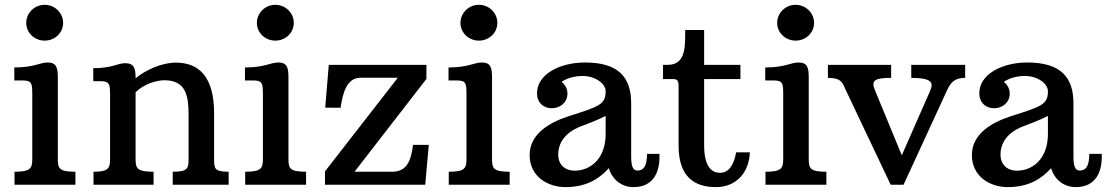

<svg xmlns="http://www.w3.org/2000/svg" viewBox="-20 -763 4571 793"><path d="M164.6 -595.2C206.1 -595.2 240.7 -627 240.7 -668.5C240.7 -710 206.1 -743.2 164.6 -743.2C123 -743.2 88.4 -710 88.4 -668.5C88.4 -627 123 -595.2 164.6 -595.2ZM40 0H291.5V-53.7C226.1 -53.7 218.8 -66.4 218.8 -105V-442.4C218.8 -482.4 213.9 -504.9 176.8 -504.9C143.6 -504.9 121.6 -484.4 39.1 -484.4V-430.7H74.2C112.8 -430.7 112.8 -416.5 113.3 -374V-105C113.3 -66.4 104 -53.7 40 -53.7Z M366.2 0H614.3V-53.7C548.3 -53.7 540 -66.4 540 -105V-381.8C570.8 -413.6 623.5 -431.6 659.2 -431.6C751 -431.6 758.8 -361.3 758.8 -288.6V-106C758.8 -67.4 755.9 -53.7 693.4 -53.7V0H924.3V-53.7C865.2 -53.7 864.3 -67.4 864.3 -106V-294.9C864.3 -444.8 802.7 -504.4 706.1 -504.4C647.5 -504.4 579.1 -472.7 540 -439.5C540 -479.5 534.7 -502 497.1 -502C465.3 -502 444.3 -481.4 365.2 -481.4V-427.7H395C434.1 -427.7 434.1 -413.6 434.6 -371.1V-105C434.6 -66.4 425.3 -53.7 366.2 -53.7Z M1117.2 -595.2C1158.7 -595.2 1193.4 -627 1193.4 -668.5C1193.4 -710 1158.7 -743.2 1117.2 -743.2C1075.7 -743.2 1041 -710 1041 -668.5C1041 -627 1075.7 -595.2 1117.2 -595.2ZM992.7 0H1244.1V-53.7C1178.7 -53.7 1171.4 -66.4 1171.4 -105V-442.4C1171.4 -482.4 1166.5 -504.9 1129.4 -504.9C1096.2 -504.9 1074.2 -484.4 991.7 -484.4V-430.7H1026.9C1065.4 -430.7 1065.4 -416.5 1065.9 -374V-105C1065.9 -66.4 1056.6 -53.7 992.7 -53.7Z M1322.3 0H1736.3L1751 -164.6H1686C1676.3 -89.8 1655.8 -53.7 1598.1 -53.7H1444.3L1741.2 -437V-495.1H1337.9L1323.2 -318.4L1386.7 -317.9C1396.5 -384.8 1414.1 -441.9 1469.7 -441.9H1623L1322.3 -55.2Z M1958 -595.2C1999.5 -595.2 2034.2 -627 2034.2 -668.5C2034.2 -710 1999.5 -743.2 1958 -743.2C1916.5 -743.2 1881.8 -710 1881.8 -668.5C1881.8 -627 1916.5 -595.2 1958 -595.2ZM1833.5 0H2085V-53.7C2019.5 -53.7 2012.2 -66.4 2012.2 -105V-442.4C2012.2 -482.4 2007.3 -504.9 1970.2 -504.9C1937 -504.9 1915 -484.4 1832.5 -484.4V-430.7H1867.7C1906.2 -430.7 1906.2 -416.5 1906.7 -374V-105C1906.7 -66.4 1897.5 -53.7 1833.5 -53.7Z M2167.5 -122.6C2167.5 -33.2 2243.2 9.8 2315.4 9.8C2403.8 9.8 2456.1 -25.9 2494.6 -68.4C2508.3 -22 2546.4 9.8 2596.7 9.8C2679.2 9.8 2707 -53.2 2703.6 -127.4H2652.3C2652.3 -72.3 2635.3 -58.6 2612.8 -58.6C2593.3 -58.6 2586.9 -78.1 2586.9 -116.7V-335.9C2586.9 -446.3 2532.2 -504.9 2396 -504.9C2292 -504.9 2193.4 -455.6 2198.2 -371.6C2200.2 -338.9 2224.6 -315.9 2258.8 -315.9C2294.9 -315.9 2323.7 -340.8 2323.7 -376.5C2323.7 -396.5 2314 -413.6 2299.3 -424.8C2318.8 -438.5 2349.1 -449.2 2387.2 -449.2C2438 -449.2 2481.4 -418 2481.4 -386.2C2481.4 -331.5 2455.6 -323.2 2327.6 -282.7C2246.6 -256.3 2167.5 -208.5 2167.5 -122.6ZM2285.6 -124C2285.6 -173.8 2314.9 -213.9 2371.6 -238.3C2395 -247.6 2443.8 -264.6 2481.4 -284.2V-209C2481.4 -108.9 2419.9 -58.1 2353.5 -58.1C2313 -58.1 2285.6 -83.5 2285.6 -124Z M2782.7 -161.1C2782.7 -29.8 2851.1 9.8 2936.5 9.8C3021.5 9.8 3073.7 -50.3 3077.1 -133.8H3020.5C3009.8 -75.2 2986.3 -49.3 2953.6 -49.3C2921.9 -49.3 2888.2 -71.3 2888.2 -162.6V-436.5H3038.1V-495.1H2888.2V-639.2H2810.1L2809.6 -595.7C2807.6 -523.9 2785.6 -495.1 2736.3 -495.1H2718.3V-436.5H2758.3C2778.3 -436.5 2782.7 -430.7 2782.7 -405.3Z M3266.1 -595.2C3307.6 -595.2 3342.3 -627 3342.3 -668.5C3342.3 -710 3307.6 -743.2 3266.1 -743.2C3224.6 -743.2 3189.9 -710 3189.9 -668.5C3189.9 -627 3224.6 -595.2 3266.1 -595.2ZM3141.6 0H3393.1V-53.7C3327.6 -53.7 3320.3 -66.4 3320.3 -105V-442.4C3320.3 -482.4 3315.4 -504.9 3278.3 -504.9C3245.1 -504.9 3223.1 -484.4 3140.6 -484.4V-430.7H3175.8C3214.4 -430.7 3214.4 -416.5 3214.8 -374V-105C3214.8 -66.4 3205.6 -53.7 3141.6 -53.7Z M3658.7 0H3711.9L3891.1 -389.2C3907.2 -423.8 3923.3 -441.4 3966.3 -441.4V-495.1H3743.7V-441.4C3822.8 -441.4 3837.9 -424.8 3822.3 -389.2L3704.6 -121.6L3594.2 -389.2C3578.6 -426.8 3585 -441.4 3660.6 -441.4V-495.1H3399.4V-441.4C3454.1 -441.4 3459 -423.3 3474.1 -389.2Z M3994.1 -122.6C3994.1 -33.2 4069.8 9.8 4142.1 9.8C4230.5 9.8 4282.7 -25.9 4321.3 -68.4C4335 -22 4373 9.8 4423.3 9.8C4505.9 9.8 4533.7 -53.2 4530.3 -127.4H4479C4479 -72.3 4461.9 -58.6 4439.5 -58.6C4419.9 -58.6 4413.6 -78.1 4413.6 -116.7V-335.9C4413.6 -446.3 4358.9 -504.9 4222.7 -504.9C4118.7 -504.9 4020 -455.6 4024.9 -371.6C4026.9 -338.9 4051.3 -315.9 4085.4 -315.9C4121.6 -315.9 4150.4 -340.8 4150.4 -376.5C4150.4 -396.5 4140.6 -413.6 4126 -424.8C4145.5 -438.5 4175.8 -449.2 4213.9 -449.2C4264.6 -449.2 4308.1 -418 4308.1 -386.2C4308.1 -331.5 4282.2 -323.2 4154.3 -282.7C4073.2 -256.3 3994.1 -208.5 3994.1 -122.6ZM4112.3 -124C4112.3 -173.8 4141.6 -213.9 4198.2 -238.3C4221.7 -247.6 4270.5 -264.6 4308.1 -284.2V-209C4308.1 -108.9 4246.6 -58.1 4180.2 -58.1C4139.6 -58.1 4112.3 -83.5 4112.3 -124Z"/></svg>

Font: Arbutus Slab
Style: Regular
Weight: 400
Designer: Karolina Lach
Foundry: Karolina Lach
Version: Version 1.001